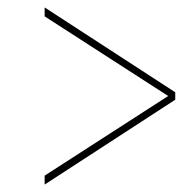

<svg xmlns="http://www.w3.org/2000/svg" viewBox="-20 -615 505 516"><path d="M100 -119V-143L432 -357L100 -571V-595L451 -367V-347Z"/></svg>

Font: Noto Serif Display Condensed SemiBold
Style: Italic
Weight: 600
Width: 3
Italic angle: -12°
Designer: Monotype Design Team
Foundry: Monotype Imaging Inc.
Version: Version 2.009